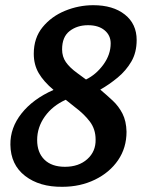

<svg xmlns="http://www.w3.org/2000/svg" viewBox="-20 -700 585 739"><path d="M220 19Q132 20 76.5 -23Q21 -66 20 -143Q19 -208 63 -263.5Q107 -319 186 -354Q148 -386 129 -418.5Q110 -451 110 -493Q110 -554 144 -595.5Q178 -637 230.5 -658.5Q283 -680 339 -680Q415 -680 460.5 -644Q506 -608 506 -546Q506 -498 485.5 -463Q465 -428 433 -401.5Q401 -375 366 -355Q391 -334 414 -312.5Q437 -291 451.5 -262.5Q466 -234 467 -193Q467 -131 434.5 -83.5Q402 -36 345.5 -8.5Q289 19 220 19ZM311 -394Q350 -413 378 -451.5Q406 -490 406 -533Q406 -564 382.5 -583.5Q359 -603 319 -603Q277 -603 248 -580.5Q219 -558 219 -510Q219 -482 233.5 -461Q248 -440 277 -419ZM230 -58Q283 -58 316 -87.5Q349 -117 348 -163Q348 -203 325.5 -232.5Q303 -262 268 -288L233 -316Q182 -293 152.5 -251.5Q123 -210 123 -161Q123 -113 151 -85.5Q179 -58 230 -58Z"/></svg>

Font: Sansita Swashed
Style: Regular
Weight: 400
Designer: Pablo Cosgaya
Foundry: Omnibus-Type
Version: Version 1.003; ttfautohint (v1.8.3)